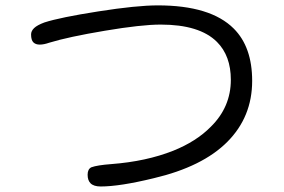

<svg xmlns="http://www.w3.org/2000/svg" viewBox="-20 -674 1040 703"><path d="M903.3 -377.9Q903.3 -502 835.9 -569.3Q751 -654.3 557.6 -654.3Q480.5 -654.3 340.3 -632.3Q200.2 -610.4 142.6 -591.8Q116.2 -582 105 -571.3Q93.8 -560.5 93.8 -547.9Q93.8 -527.3 102.1 -519Q110.4 -510.7 125.5 -510.7Q140.6 -510.7 160.2 -517.6Q230.5 -539.1 364.3 -561.5Q498 -584 568.4 -584Q710.9 -584 774.4 -520.5Q825.2 -469.7 825.2 -381.8Q825.2 -282.2 752 -210Q699.2 -156.2 614.3 -122.1Q515.6 -83 387.7 -73.2Q335.9 -69.3 314.5 -61.5Q300.8 -54.7 300.8 -34.2Q300.8 -13.7 311.5 -2.9Q323.2 8.8 348.6 8.8Q418.9 8.8 543 -21.5Q721.7 -63.5 812.5 -154.8Q903.3 -246.1 903.3 -377.9Z"/></svg>

Font: FakePearl
Style: ExtraLight
Weight: 300
Version: Version 1.2